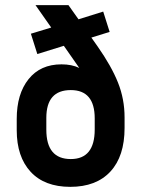

<svg xmlns="http://www.w3.org/2000/svg" viewBox="-20 -715 549 746"><path d="M464 -259V-218Q464 -108 409 -48.5Q354 11 253 11Q153 11 99 -47.5Q45 -106 45 -209V-253Q45 -350 91 -407.5Q137 -465 219 -465Q259 -465 288 -451L228 -537L125 -505L100 -584L179 -608L118 -695H246L285 -640L381 -670L406 -591L335 -569L359 -535Q413 -458 438.5 -394Q464 -330 464 -259ZM348 -255Q348 -365 255 -365Q160 -365 160 -257V-211Q160 -97 255 -97Q348 -97 348 -212Z"/></svg>

Font: D-DIN
Style: DIN-Bold
Weight: 700
Designer: Charles Nix
Foundry: Datto Inc.
Version: Version 1.00